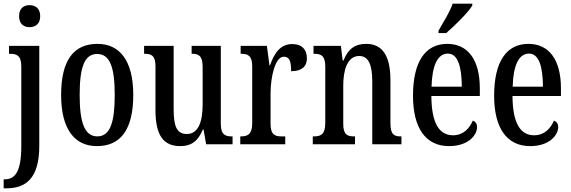

<svg xmlns="http://www.w3.org/2000/svg" viewBox="-26 -786 3113 1046"><path d="M135 -638C166 -638 193 -655 193 -698C193 -741 166 -758 135 -758C104 -758 78 -741 78 -698C78 -655 104 -638 135 -638ZM-6 240H8C114 240 188 187 188 8V-536H23V-493H29C64 -493 90 -484 90 -425V8C90 149 57 191 -1 191H-6Z M502 10C632 10 700 -81 700 -269C700 -456 626 -547 505 -547C374 -547 307 -456 307 -269C307 -81 381 10 502 10ZM504 -43C434 -43 408 -121 408 -269C408 -417 433 -492 503 -492C574 -492 599 -417 599 -269C599 -121 575 -43 504 -43Z M956 10C1011 10 1051 -12 1079 -80H1083L1097 0H1241V-43H1236C1203 -43 1177 -51 1177 -110V-536H1018V-493H1021C1054 -493 1078 -484 1078 -421V-217C1078 -120 1053 -56 992 -56C935 -56 920 -101 920 -193V-536H759V-493H763C799 -493 821 -483 821 -425V-186C821 -49 864 10 956 10Z M1283 0H1528V-43H1508C1474 -43 1448 -51 1448 -110V-276C1448 -368 1473 -477 1520 -477C1551 -477 1560 -453 1560 -398C1618 -398 1646 -424 1646 -468C1646 -515 1620 -546 1566 -546C1501 -546 1468 -496 1445 -430H1442L1428 -536H1285V-493H1288C1323 -493 1348 -484 1348 -425V-115C1348 -52 1321 -43 1286 -43H1283Z M1678 0H1908V-43H1903C1868 -43 1844 -51 1844 -110V-319C1844 -402 1865 -481 1931 -481C1984 -481 2002 -428 2002 -343V0H2161V-43H2157C2122 -43 2101 -52 2101 -115V-350C2101 -487 2054 -547 1969 -547C1909 -547 1871 -521 1845 -456H1841L1831 -536H1682V-493H1686C1721 -493 1746 -484 1746 -425V-115C1746 -52 1720 -43 1684 -43H1678Z M2363 -619V-606H2405C2454 -648 2527 -721 2547 -756V-766H2440C2425 -721 2391 -668 2363 -619ZM2420 10C2527 10 2573 -51 2573 -94C2573 -113 2563 -124 2550 -129C2531 -85 2497 -49 2442 -49C2366 -49 2325 -116 2324 -263H2588V-305C2588 -463 2521 -547 2411 -547C2292 -547 2224 -452 2224 -264C2224 -90 2292 10 2420 10ZM2490 -314H2325C2328 -429 2358 -494 2414 -494C2469 -494 2489 -422 2490 -314Z M2862 10C2969 10 3015 -51 3015 -94C3015 -113 3005 -124 2992 -129C2973 -85 2939 -49 2884 -49C2808 -49 2767 -116 2766 -263H3030V-305C3030 -463 2963 -547 2853 -547C2734 -547 2666 -452 2666 -264C2666 -90 2734 10 2862 10ZM2932 -314H2767C2770 -429 2800 -494 2856 -494C2911 -494 2931 -422 2932 -314Z"/></svg>

Font: Noto Serif Sinhala ExtraCondensed Medium
Style: Regular
Weight: 500
Width: 2
Designer: Jelle Bosma - Monotype Design Team
Foundry: Monotype Imaging Inc.
Version: Version 2.007